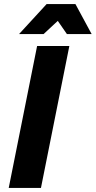

<svg xmlns="http://www.w3.org/2000/svg" viewBox="-20 -927 472 947"><path d="M322 -700 182 0H23L163 -700ZM432 -759H310L265 -824L195 -759H74L210 -907H352Z"/></svg>

Font: Gontserrat SemiBold
Style: Italic
Weight: 600
Italic angle: -11.3°
Designer: Julieta Ulanovsky
Foundry: Julieta Ulanovsky
Version: Version 6.001